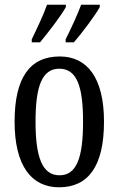

<svg xmlns="http://www.w3.org/2000/svg" viewBox="-20 -786 504 816"><path d="M259 -619V-606H294C331 -649 385 -721 404 -756V-766H325C308 -721 285 -671 259 -619ZM115 -619V-606H150C186 -649 241 -721 260 -756V-766H180C164 -721 140 -671 115 -619ZM231 10C356 10 422 -81 422 -269C422 -456 350 -546 234 -546C107 -546 42 -456 42 -269C42 -81 114 10 231 10ZM233 -41C159 -41 131 -119 131 -269C131 -418 158 -494 232 -494C307 -494 333 -418 333 -269C333 -119 307 -41 233 -41Z"/></svg>

Font: Noto Serif Myanmar ExtCond
Style: Regular
Weight: 400
Width: 2
Designer: Ben Mitchell and the Monotype Design Team
Foundry: Monotype Imaging Inc.
Version: Version 2.106